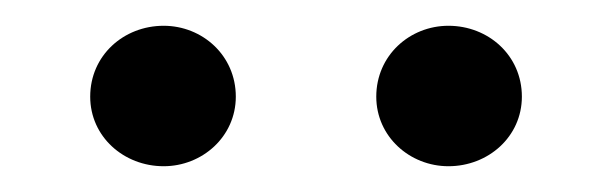

<svg xmlns="http://www.w3.org/2000/svg" viewBox="-20 -790 475 149"><path d="M328 -661C359 -661 385 -684 385 -715C385 -747 359 -770 328 -770C298 -770 272 -747 272 -715C272 -684 298 -661 328 -661ZM107 -661C137 -661 163 -684 163 -715C163 -747 137 -770 107 -770C76 -770 50 -747 50 -715C50 -684 76 -661 107 -661Z"/></svg>

Font: Source Han Serif AKR9
Style: Regular
Weight: 400
Designer: Ryoko NISHIZUKA 西塚涼子 (kana & ideographs); Frank Grießhammer (Latin, Greek & Cyrillic); Sandoll Communications 산돌커뮤니케이션, 
Foundry: Adobe Systems Incorporated
Version: Version 1.005;hotconv 1.0.107;makeotfexe 2.5.65593